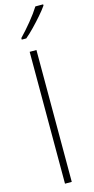

<svg xmlns="http://www.w3.org/2000/svg" viewBox="-150 -1032 522 1069"><g transform="rotate(-15 111.5 -498.0)"><path d="M121 0H82V-760H121ZM223 -989Q207 -966 183 -938.5Q159 -911 133 -884Q107 -857 83 -837H57V-846Q89 -879 123 -920.5Q157 -962 178 -996H223Z"/></g></svg>

Font: Noto Sans Sinhala UI SemiCondensed ExtraLight
Style: Regular
Weight: 200
Width: 4
Designer: Jelle Bosma - Monotype Design Team
Foundry: Monotype Imaging Inc.
Version: Version 2.006; ttfautohint (v1.8.4.7-5d5b)